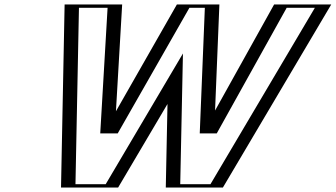

<svg xmlns="http://www.w3.org/2000/svg" viewBox="-20 -845 1512 865"><path d="M751.5 0H959.5L1447.7 -825H1239.7L924.7 -259H920.7L943.7 -825H801.7L478.7 -259H472.7L505.7 -825H295.7L279.5 0H487.5L761.1 -463ZM767.4 -15 777.8 -517.7 480.8 -15H295.4L311 -810H489.4L456.4 -244H485.6L808.7 -810H927.6L904.6 -244H931.8L1246.8 -810H1423.2L952.8 -15ZM767.4 -15H952.8L1423.2 -810H1246.8L931.8 -244H904.6L927.6 -810H808.7L485.6 -244H456.4L489.4 -810H311L295.4 -15H480.8L777.8 -517.7ZM751.5 0 761.1 -463 487.5 0H279.5L295.7 -825H505.7L472.7 -259H478.7L801.7 -825H943.7L920.7 -259H924.7L1239.7 -825H1447.7L959.5 0ZM792 -15 804.2 -604.1 456.1 -15H320L335.7 -810H464.7L431.6 -244H510.3L833.4 -810H902.9L879.9 -244H956.5L1271.6 -810H1398.6L928.1 -15ZM726.9 0H984.1L1472.4 -825H1215L948.9 -347L968.4 -825H777L502.3 -343.7L530.4 -825H271.1L254.9 0H512.1L734.6 -376.6Z"/></svg>

Font: Hussar Outliner
Style: Obl
Weight: 700
Foundry: Cannot Into Space Fonts
Version: Version 0.92